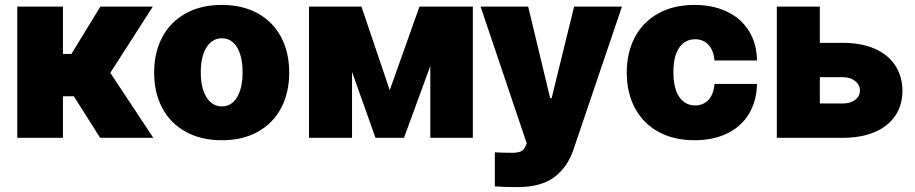

<svg xmlns="http://www.w3.org/2000/svg" viewBox="-20 -557 3700 776"><path d="M49.8 -530.3H234.4V-338.9H268.6L385.7 -530.3H597.7L425.8 -262.7L599.6 0H384.8L278.3 -168H234.4V0H49.8Z M603 -263.7Q603 -345.2 636 -407Q668.9 -468.8 730.7 -502.9Q792.5 -537.1 876.5 -537.1Q960.4 -537.1 1022 -502.9Q1083.5 -468.8 1116.2 -407Q1148.9 -345.2 1148.9 -263.7Q1148.9 -182.1 1116.2 -120.4Q1083.5 -58.6 1022 -24.4Q960.4 9.8 876.5 9.8Q792.5 9.8 730.7 -24.4Q668.9 -58.6 636 -120.4Q603 -182.1 603 -263.7ZM960.4 -264.6Q960.4 -328.6 938.2 -365.5Q916 -402.3 877.4 -402.3Q837.4 -402.3 814.5 -365.5Q791.5 -328.6 791.5 -264.6Q791.5 -201.2 814.5 -164.1Q837.4 -127 877.4 -127Q916 -127 938.2 -164.1Q960.4 -201.2 960.4 -264.6Z M1675.3 -530.3H1891.1V0H1719.2V-290.5L1612.8 0H1497.6L1402.8 -266.6V0H1229V-530.3H1440.9L1555.2 -192.4Z M1980 196.3V58.6Q2005.4 60.5 2049.3 60.5Q2071.8 60.5 2084.7 55.2Q2097.7 49.8 2105 32.2L2108.9 22.5L1922.4 -530.3H2114.7L2203.6 -160.2H2209.5L2300.3 -530.3H2493.7L2298.3 45.9Q2274.4 118.2 2220.7 158.7Q2167 199.2 2070.8 199.2Q2016.6 199.2 1980 196.3Z M2513.2 -263.7Q2513.2 -345.2 2546.1 -407Q2579.1 -468.8 2640.9 -502.9Q2702.6 -537.1 2786.6 -537.1Q2862.3 -537.1 2919.2 -509.5Q2976.1 -481.9 3007.3 -431.2Q3038.6 -380.4 3039.6 -312.5H2867.7Q2864.3 -353.5 2843.3 -376Q2822.3 -398.4 2789.6 -398.4Q2749 -398.4 2725.3 -364.5Q2701.7 -330.6 2701.7 -265.6Q2701.7 -199.7 2725.3 -165.3Q2749 -130.9 2789.6 -130.9Q2822.3 -130.9 2843.3 -153.3Q2864.3 -175.8 2867.7 -217.8H3039.6Q3038.1 -148.9 3007.3 -97.4Q2976.6 -45.9 2919.9 -18.1Q2863.3 9.8 2786.6 9.8Q2702.6 9.8 2640.9 -24.4Q2579.1 -58.6 2546.1 -120.4Q2513.2 -182.1 2513.2 -263.7Z M3627.4 -189.5Q3627 -131.3 3597.9 -88.6Q3568.8 -45.9 3514.6 -22.9Q3460.4 0 3386.2 0H3119.6V-530.3H3293.5V-383.8H3386.2Q3460.4 -383.8 3514.6 -360.4Q3568.8 -336.9 3597.9 -293Q3627 -249 3627.4 -189.5ZM3386.2 -138.7Q3416.5 -138.7 3436 -153.3Q3455.6 -168 3455.6 -190.4Q3455.6 -214.4 3436 -229.7Q3416.5 -245.1 3386.2 -245.1H3293.5V-138.7Z"/></svg>

Font: Pretendard JP Black
Style: Regular
Weight: 900
Designer: Base glyphs from Inter by Rasmus Andersson; Hangeul glyphs from Noto Sans CJK(Source Han Sans) by Jang Soo-young and Kan
Foundry: Kil Hyung-jin
Version: Version 1.309